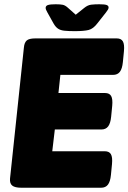

<svg xmlns="http://www.w3.org/2000/svg" viewBox="-20 -880 602 900"><path d="M80 0Q50 0 37.5 -10Q25 -20 27 -43L92 -657Q94 -680 105 -690Q116 -700 146 -700H527Q548 -700 556 -686Q564 -672 561 -640L556 -589Q553 -558 542 -543.5Q531 -529 510 -529H263L254 -444H472Q493 -444 501 -430Q509 -416 506 -384L501 -333Q498 -302 487 -287.5Q476 -273 455 -273H237L225 -171H471Q492 -171 500 -157Q508 -143 505 -111L500 -60Q497 -29 486 -14.5Q475 0 454 0ZM445 -860Q471 -860 480 -856.5Q489 -853 489 -845Q489 -840 486 -835Q483 -830 477 -822L436 -770Q417 -745 395.5 -739.5Q374 -734 330 -734Q301 -734 282 -736Q263 -738 251.5 -746Q240 -754 231 -770L202 -822Q198 -829 196 -834Q194 -839 194 -843Q194 -853 205 -856.5Q216 -860 241 -860Q263 -860 274.5 -857.5Q286 -855 299 -843L335 -811L375 -843Q391 -856 407 -858Q423 -860 445 -860Z"/></svg>

Font: Asap Black
Style: Italic
Weight: 900
Italic angle: -6°
Designer: Pablo Cosgaya
Foundry: Omnibus-Type
Version: Version 3.001